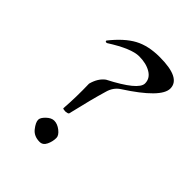

<svg xmlns="http://www.w3.org/2000/svg" viewBox="-162 -620 715 715"><g transform="rotate(45 195.5 -263.0)"><path d="M372.1 -478Q372.1 -429.2 243.2 -346.2Q218.3 -330.1 210 -297.9Q193.8 -244.1 170.9 -146Q168 -142.1 157.2 -141.1Q146 -141.1 142.1 -144Q147 -208 145 -276.9Q154.8 -314 179.2 -332Q292 -390.1 292 -424.8Q292 -451.2 267.1 -466.1Q242.2 -481 205.1 -481Q164.1 -481 85.9 -431.2Q77.1 -428.2 77.1 -436Q119.1 -488.8 160.2 -511Q201.2 -533.2 261.2 -533.2Q372.1 -533.2 372.1 -478ZM202.1 -47.9Q202.1 -28.8 193.6 -11Q185.1 6.8 168 6.8Q138.2 6.8 122.1 -13.7Q106 -34.2 106 -47.9Q106 -59.1 121.1 -73.5Q136.2 -87.9 150.9 -87.9Q168 -87.9 185.1 -74.5Q202.1 -61 202.1 -47.9Z"/></g></svg>

Font: Eadui
Style: Medium
Weight: 500
Designer: Peter S. Baker
Version: Version 1.1